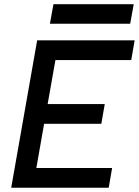

<svg xmlns="http://www.w3.org/2000/svg" viewBox="-20 -883 653 903"><path d="M32.7 0 154.8 -693.4H613.3L597.2 -600.6H240.7L204.1 -393.6H472.7L456.5 -300.8H187.5L150.9 -92.8H507.3L491.2 0ZM214.8 -771.5 231.4 -863.3H608.9L592.3 -771.5Z"/></svg>

Font: CaskaydiaCove NFP
Style: Italic
Weight: 400
Italic angle: -10°
Designer: Aaron Bell
Foundry: Saja Typeworks
Version: Version 2111.001; VTT 6.35;Nerd Fonts 3.1.1